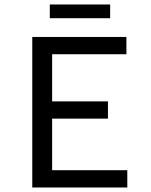

<svg xmlns="http://www.w3.org/2000/svg" viewBox="-20 -832 672 852"><path d="M123.2 0V-668H540.9V-591.3H211.3V-382.1H459V-305.6H211.3V-76.7H544.9V0ZM201 -751.2V-812.1H468.8V-751.2Z"/></svg>

Font: Atkinson Hyperlegible Mono ExtraLight
Style: Regular
Weight: 200
Monospace: yes
Designer: Elliott Scott, Megan Eiswerth, Linus Boman, Theodore Petrosky, Letters from Sweden
Foundry: Applied Design Works, Letters from Sweden
Version: Version 2.001